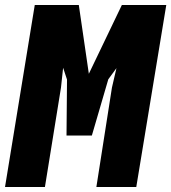

<svg xmlns="http://www.w3.org/2000/svg" viewBox="-29 -745 682 765"><path d="M109.5 -725H285L325 -451L456.5 -725H633.5L514 0H355L417 -396L435 -473.5L402.5 -429L337 -205H236L238 -428L222.5 -475L214 -396L150 0H-9Z"/></svg>

Font: JuliaMono ExtraBold
Style: Italic
Weight: 800
Italic angle: -9°
Monospace: yes
Designer: cormullion
Foundry: corm
Version: Version 0.057; ttfautohint (v1.8.4)